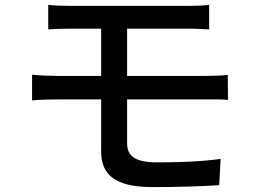

<svg xmlns="http://www.w3.org/2000/svg" viewBox="-20 -741 1040 784"><path d="M499 -156V-335H823C846 -335 884 -336 911 -333L910 -435C886 -432 842 -431 821 -431H499V-624H748C784 -624 809 -622 834 -621V-721C811 -718 781 -717 748 -717H270C235 -717 205 -718 177 -721V-621C205 -623 236 -624 270 -624H393V-431H212C183 -431 139 -433 111 -436V-331C140 -334 185 -335 212 -335H393V-124C393 -34 440 23 604 23C700 23 802 20 875 15L881 -92C797 -81 713 -78 621 -78C533 -78 499 -103 499 -156Z"/></svg>

Font: Spoqa Han Sans Neo Medium
Style: Regular
Weight: 500
Designer: [Spoqa Han Sans Neo] Dong-huui Kim ___ Younghwa Kang ___ Yujin Lee ___ [Noto Sans] Ryoko NISHIZUKA ____ (kana & ideograp
Foundry: Spoqa (http://www.spoqa-han-sans.com)
Version: Version 1.100;hotconv 1.0.109;makeotfexe 2.5.65596